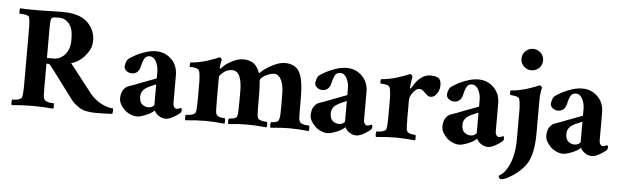

<svg xmlns="http://www.w3.org/2000/svg" viewBox="-50 -785 3732 1156"><g transform="rotate(5 1816.5 -207.5)"><path d="M158.7 -578.7 293.3 -581.3Q428 -581.3 472 -490.7Q486.7 -460 486.7 -426.7Q486.7 -393.3 474 -369.3Q461.3 -345.3 442.7 -325.3Q406.7 -288 366.7 -278.7L494.7 -114.7Q534.7 -62.7 589.3 -41.3Q618.7 -29.3 640 -29.3Q644 -24 642.7 -11.3Q641.3 1.3 640 4Q602.7 6.7 538.7 6.7Q474.7 6.7 441.3 -14.7Q408 -36 390.7 -58.7L248 -249.3Q245.3 -252 240.7 -257.3Q236 -262.7 232 -262.7H218.7V-128Q218.7 -98.7 219.3 -78.7Q220 -58.7 224 -50Q228 -41.3 235.3 -38Q242.7 -34.7 250.7 -32Q265.3 -29.3 282.7 -29.3Q285.3 -24 285.3 -12Q285.3 0 282.7 4Q157.3 -8 32 4Q29.3 0 29.3 -12Q29.3 -24 32 -29.3Q60 -29.3 73.3 -35.3Q86.7 -41.3 89.3 -45.3Q96 -61.3 96 -128V-452Q96 -516 89.3 -534.7Q80 -548 32 -548Q29.3 -553.3 29.3 -565.3Q29.3 -577.3 32 -581.3Q62.7 -578.7 96 -578.7ZM342.7 -498.7Q317.3 -545.3 268 -545.3Q252 -545.3 239.3 -544Q226.7 -542.7 224 -534.7Q218.7 -524 218.7 -481.3V-297.3H260Q298.7 -297.3 327.3 -329.3Q356 -361.3 356 -418Q356 -474.7 342.7 -498.7Z M850.7 -54.7Q868 -54.7 878 -62Q888 -69.3 888 -73.3V-196Q873.3 -189.3 858 -183.3Q842.7 -177.3 826.7 -166.7Q797.3 -146.7 798 -113.3Q798.7 -80 816 -67.3Q833.3 -54.7 850.7 -54.7ZM1048 -68Q1054.7 -64 1054.7 -56Q1054.7 -48 1050.7 -40Q1042.7 -32 1022.7 -18.7Q986.7 5.3 962.7 5.3Q938.7 5.3 919.3 -8.7Q900 -22.7 893.3 -38.7Q874.7 -20 840.7 -6.7Q806.7 6.7 788 6.7Q769.3 6.7 748 -2.7Q726.7 -12 712 -26.7Q678.7 -60 678.7 -93.3Q678.7 -126.7 692.7 -146Q706.7 -165.3 722 -170Q737.3 -174.7 758 -182.7Q778.7 -190.7 802.7 -200Q833.3 -210.7 888 -232V-273.3Q888 -306.7 873.3 -334Q858.7 -361.3 834.7 -361.3Q810.7 -361.3 800.7 -340Q790.7 -318.7 786.7 -296Q776 -249.3 734.7 -249.3Q717.3 -249.3 703.3 -260.7Q689.3 -272 689.3 -285.3Q689.3 -304 701.3 -328Q716 -342.7 749.3 -360Q817.3 -394.7 871.3 -394.7Q925.3 -394.7 963.3 -357.3Q1001.3 -320 1001.3 -260V-96Q1001.3 -77.3 1008 -68.7Q1014.7 -60 1023.3 -60Q1032 -60 1038.7 -64Z M1202.7 -2.7Q1148 -2.7 1081.3 4Q1078.7 0 1078.7 -12Q1078.7 -24 1081.3 -29.3Q1109.3 -29.3 1122.7 -35.3Q1136 -41.3 1138.7 -45.3Q1145.3 -61.3 1145.3 -128V-242.7Q1145.3 -253.3 1142.7 -274.7Q1140 -296 1137.3 -301.3Q1128 -318.7 1081.3 -318.7Q1078.7 -320 1079.3 -332.7Q1080 -345.3 1082.7 -345.3Q1133.3 -349.3 1181.3 -364.7Q1229.3 -380 1254.7 -392Q1258.7 -390.7 1264 -385.3Q1269.3 -380 1268 -377.3Q1262.7 -354.7 1261.3 -338.7Q1260 -322.7 1261.3 -322.7Q1262.7 -322.7 1264 -324Q1265.3 -325.3 1268 -326.7Q1286.7 -348 1313.3 -364Q1360 -392 1396.7 -392Q1433.3 -392 1458 -376Q1482.7 -360 1498.7 -317.3Q1501.3 -317.3 1508 -324.7Q1514.7 -332 1531.3 -344Q1548 -356 1568 -366.7Q1616 -392 1648.7 -392Q1681.3 -392 1704.7 -379.3Q1728 -366.7 1740 -341.3Q1762.7 -296 1762.7 -185.3V-128Q1762.7 -98.7 1763.3 -78.7Q1764 -58.7 1768 -50Q1772 -41.3 1779.3 -38Q1786.7 -34.7 1796 -32Q1809.3 -29.3 1826.7 -29.3Q1829.3 -24 1829.3 -12Q1829.3 0 1826.7 4Q1760 -2.7 1711.3 -2.7Q1662.7 -2.7 1596 4Q1593.3 0 1593.3 -12Q1593.3 -24 1596 -29.3Q1604 -29.3 1621.3 -32.7Q1638.7 -36 1641.3 -45.3Q1648 -58.7 1648.7 -78.7Q1649.3 -98.7 1649.3 -128V-197.3Q1649.3 -281.3 1617.3 -310.7Q1606.7 -321.3 1591.3 -321.3Q1576 -321.3 1561.3 -316Q1546.7 -310.7 1534.7 -304Q1506.7 -286.7 1506.7 -273.3V-268Q1510.7 -229.3 1510.7 -185.3V-128Q1510.7 -61.3 1514.7 -51.3Q1518.7 -41.3 1526 -38Q1533.3 -34.7 1542.7 -32Q1556 -29.3 1572 -29.3Q1574.7 -24 1574.7 -12Q1574.7 0 1572 4Q1505.3 -2.7 1453.3 -2.7Q1408 -2.7 1341.3 4Q1338.7 0 1338.7 -12Q1338.7 -24 1341.3 -29.3Q1350.7 -29.3 1368.7 -32.7Q1386.7 -36 1390.7 -48Q1396 -62.7 1396 -128V-197.3Q1396 -321.3 1337.3 -321.3Q1312 -321.3 1293.3 -309.3Q1260 -285.3 1260 -272V-128Q1260 -61.3 1264 -51.3Q1268 -41.3 1274.7 -38Q1281.3 -34.7 1289.3 -32Q1302.7 -29.3 1317.3 -29.3Q1320 -24 1320 -12Q1320 0 1317.3 4Q1250.7 -2.7 1202.7 -2.7Z M2002.7 -54.7Q2020 -54.7 2030 -62Q2040 -69.3 2040 -73.3V-196Q2025.3 -189.3 2010 -183.3Q1994.7 -177.3 1978.7 -166.7Q1949.3 -146.7 1950 -113.3Q1950.7 -80 1968 -67.3Q1985.3 -54.7 2002.7 -54.7ZM2200 -68Q2206.7 -64 2206.7 -56Q2206.7 -48 2202.7 -40Q2194.7 -32 2174.7 -18.7Q2138.7 5.3 2114.7 5.3Q2090.7 5.3 2071.3 -8.7Q2052 -22.7 2045.3 -38.7Q2026.7 -20 1992.7 -6.7Q1958.7 6.7 1940 6.7Q1921.3 6.7 1900 -2.7Q1878.7 -12 1864 -26.7Q1830.7 -60 1830.7 -93.3Q1830.7 -126.7 1844.7 -146Q1858.7 -165.3 1874 -170Q1889.3 -174.7 1910 -182.7Q1930.7 -190.7 1954.7 -200Q1985.3 -210.7 2040 -232V-273.3Q2040 -306.7 2025.3 -334Q2010.7 -361.3 1986.7 -361.3Q1962.7 -361.3 1952.7 -340Q1942.7 -318.7 1938.7 -296Q1928 -249.3 1886.7 -249.3Q1869.3 -249.3 1855.3 -260.7Q1841.3 -272 1841.3 -285.3Q1841.3 -304 1853.3 -328Q1868 -342.7 1901.3 -360Q1969.3 -394.7 2023.3 -394.7Q2077.3 -394.7 2115.3 -357.3Q2153.3 -320 2153.3 -260V-96Q2153.3 -77.3 2160 -68.7Q2166.7 -60 2175.3 -60Q2184 -60 2190.7 -64Z M2354.7 -2.7Q2300 -2.7 2233.3 4Q2230.7 0 2230.7 -12Q2230.7 -24 2233.3 -29.3Q2261.3 -29.3 2274.7 -35.3Q2288 -41.3 2290.7 -45.3Q2297.3 -61.3 2297.3 -128V-242.7Q2297.3 -253.3 2294.7 -274.7Q2292 -296 2289.3 -301.3Q2280 -318.7 2233.3 -318.7Q2230.7 -320 2231.3 -332.7Q2232 -345.3 2234.7 -345.3Q2285.3 -349.3 2333.3 -364.7Q2381.3 -380 2406.7 -392Q2410.7 -390.7 2416 -385.3Q2421.3 -380 2420.7 -377.3Q2420 -374.7 2418.7 -365.3Q2417.3 -356 2416 -344.7Q2414.7 -333.3 2413.3 -322.7Q2412 -312 2412 -308.7Q2412 -305.3 2414.7 -304.7Q2417.3 -304 2417.3 -305.3Q2441.3 -345.3 2457.3 -361.3Q2492 -393.3 2528 -393.3Q2568 -393.3 2582.7 -378.7Q2593.3 -362.7 2593.3 -343.3Q2593.3 -324 2589.3 -311.3Q2585.3 -298.7 2577.3 -288Q2561.3 -265.3 2540 -265.3Q2528 -265.3 2519.3 -273.3Q2510.7 -281.3 2503.3 -288Q2496 -294.7 2488.7 -300.7Q2481.3 -306.7 2469.3 -306.7Q2457.3 -306.7 2446.7 -298Q2436 -289.3 2428 -277.3Q2412 -253.3 2412 -234.7V-128Q2412 -61.3 2416 -51.3Q2420 -41.3 2426.7 -38Q2433.3 -34.7 2441.3 -32Q2454.7 -29.3 2469.3 -29.3Q2472 -24 2472 -12Q2472 0 2469.3 4Q2402.7 -2.7 2354.7 -2.7Z M2798.7 -54.7Q2816 -54.7 2826 -62Q2836 -69.3 2836 -73.3V-196Q2821.3 -189.3 2806 -183.3Q2790.7 -177.3 2774.7 -166.7Q2745.3 -146.7 2746 -113.3Q2746.7 -80 2764 -67.3Q2781.3 -54.7 2798.7 -54.7ZM2996 -68Q3002.7 -64 3002.7 -56Q3002.7 -48 2998.7 -40Q2990.7 -32 2970.7 -18.7Q2934.7 5.3 2910.7 5.3Q2886.7 5.3 2867.3 -8.7Q2848 -22.7 2841.3 -38.7Q2822.7 -20 2788.7 -6.7Q2754.7 6.7 2736 6.7Q2717.3 6.7 2696 -2.7Q2674.7 -12 2660 -26.7Q2626.7 -60 2626.7 -93.3Q2626.7 -126.7 2640.7 -146Q2654.7 -165.3 2670 -170Q2685.3 -174.7 2706 -182.7Q2726.7 -190.7 2750.7 -200Q2781.3 -210.7 2836 -232V-273.3Q2836 -306.7 2821.3 -334Q2806.7 -361.3 2782.7 -361.3Q2758.7 -361.3 2748.7 -340Q2738.7 -318.7 2734.7 -296Q2724 -249.3 2682.7 -249.3Q2665.3 -249.3 2651.3 -260.7Q2637.3 -272 2637.3 -285.3Q2637.3 -304 2649.3 -328Q2664 -342.7 2697.3 -360Q2765.3 -394.7 2819.3 -394.7Q2873.3 -394.7 2911.3 -357.3Q2949.3 -320 2949.3 -260V-96Q2949.3 -77.3 2956 -68.7Q2962.7 -60 2971.3 -60Q2980 -60 2986.7 -64Z M3004 192Q2990.7 185.3 2990.7 178.7Q2990.7 172 2992 171.3Q2993.3 170.7 3007.3 160.7Q3021.3 150.7 3037.3 125.3Q3080 57.3 3080 -56V-242.7Q3080 -253.3 3077.3 -274.7Q3074.7 -296 3072 -301.3Q3065.3 -314.7 3026.7 -317.3Q3018.7 -318.7 3016.7 -319.3Q3014.7 -320 3014.7 -332.7Q3014.7 -345.3 3017.3 -345.3Q3068 -349.3 3116 -364.7Q3164 -380 3189.3 -392Q3194.7 -390.7 3199.3 -385.3Q3204 -380 3204 -377.3Q3201.3 -372 3198.7 -354.7Q3196 -337.3 3195.3 -325.3Q3194.7 -313.3 3194.7 -294.7V-105.3Q3194.7 30.7 3152 89.3Q3122.7 130.7 3073.3 162.7Q3029.3 192 3004 192ZM3130.7 -606.7Q3157.3 -606.7 3176.7 -588Q3196 -569.3 3196 -542Q3196 -514.7 3176.7 -496Q3157.3 -477.3 3130.7 -477.3Q3104 -477.3 3084.7 -496Q3065.3 -514.7 3065.3 -542Q3065.3 -569.3 3084.7 -588Q3104 -606.7 3130.7 -606.7Z M3426.7 -54.7Q3444 -54.7 3454 -62Q3464 -69.3 3464 -73.3V-196Q3449.3 -189.3 3434 -183.3Q3418.7 -177.3 3402.7 -166.7Q3373.3 -146.7 3374 -113.3Q3374.7 -80 3392 -67.3Q3409.3 -54.7 3426.7 -54.7ZM3624 -68Q3630.7 -64 3630.7 -56Q3630.7 -48 3626.7 -40Q3618.7 -32 3598.7 -18.7Q3562.7 5.3 3538.7 5.3Q3514.7 5.3 3495.3 -8.7Q3476 -22.7 3469.3 -38.7Q3450.7 -20 3416.7 -6.7Q3382.7 6.7 3364 6.7Q3345.3 6.7 3324 -2.7Q3302.7 -12 3288 -26.7Q3254.7 -60 3254.7 -93.3Q3254.7 -126.7 3268.7 -146Q3282.7 -165.3 3298 -170Q3313.3 -174.7 3334 -182.7Q3354.7 -190.7 3378.7 -200Q3409.3 -210.7 3464 -232V-273.3Q3464 -306.7 3449.3 -334Q3434.7 -361.3 3410.7 -361.3Q3386.7 -361.3 3376.7 -340Q3366.7 -318.7 3362.7 -296Q3352 -249.3 3310.7 -249.3Q3293.3 -249.3 3279.3 -260.7Q3265.3 -272 3265.3 -285.3Q3265.3 -304 3277.3 -328Q3292 -342.7 3325.3 -360Q3393.3 -394.7 3447.3 -394.7Q3501.3 -394.7 3539.3 -357.3Q3577.3 -320 3577.3 -260V-96Q3577.3 -77.3 3584 -68.7Q3590.7 -60 3599.3 -60Q3608 -60 3614.7 -64Z"/></g></svg>

Font: Ramaraja
Style: Regular
Weight: 400
Designer: Appaji Ambarisha Darbha
Foundry: Andhrapradesh Society for Knowledge Networks
Version: Version 1.0.4; ttfautohint (v1.2.25-373a) -l 7 -r 28 -G 50 -